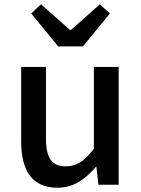

<svg xmlns="http://www.w3.org/2000/svg" viewBox="-20 -864 660 898"><path d="M249 14C324 14 378 -25 428 -83H431L440 0H535V-551H419V-168C374 -110 338 -86 287 -86C223 -86 195 -124 195 -218V-551H79V-204C79 -64 131 14 249 14ZM252 -647H368L494 -801L447 -844L312 -724H307L172 -844L126 -801Z"/></svg>

Font: Noto Sans CJK SC Medium
Style: Regular
Weight: 500
Designer: Ryoko NISHIZUKA 西塚涼子 (kana, bopomofo & ideographs); Paul D. Hunt (Latin, Greek & Cyrillic); Sandoll Communications 산돌커뮤니
Foundry: Adobe
Version: Version 2.004;hotconv 1.0.118;makeotfexe 2.5.65603